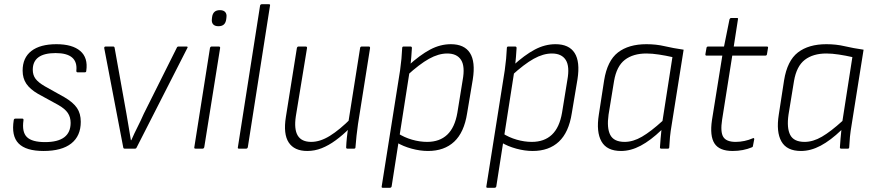

<svg xmlns="http://www.w3.org/2000/svg" viewBox="-20 -703 4138 908"><path d="M186 11Q103 11 68 -24.5Q33 -60 45 -135Q46 -142 53 -142H86Q92 -142 91 -134Q83 -79 107 -55Q131 -31 193 -31Q314 -31 314 -122Q314 -149 300.5 -169Q287 -189 255 -207L160 -259Q122 -281 104.5 -307Q87 -333 87 -369Q87 -430 128.5 -462Q170 -494 247 -494Q322 -494 359.5 -462Q397 -430 388 -368Q388 -361 381 -361H347Q341 -361 341 -368Q350 -452 243 -452Q135 -452 135 -373Q135 -348 148 -330.5Q161 -313 192 -295L285 -243Q326 -219 344 -192.5Q362 -166 362 -127Q362 -60 317 -24.5Q272 11 186 11Z M570 0Q564 0 563 -5L473 -475Q472 -483 480 -483H515Q521 -483 522 -477L578 -165Q583 -134 588.5 -103Q594 -72 599 -40H601Q615 -72 630.5 -102.5Q646 -133 660 -165L816 -477Q817 -480 819 -481.5Q821 -483 823 -483H862Q866 -483 867 -481Q868 -479 866 -476L626 -5Q624 0 619 0Z M905 0Q897 0 899 -7L973 -476Q975 -483 981 -483H1014Q1022 -483 1021 -476L946 -7Q944 0 938 0ZM1013 -579Q996 -579 988 -588Q980 -597 982 -613L983 -622Q985 -638 994 -646.5Q1003 -655 1020 -655Q1037 -655 1045 -646Q1053 -637 1051 -622L1050 -613Q1048 -596 1039 -587.5Q1030 -579 1013 -579Z M1110 0Q1103 0 1105 -7L1210 -677Q1212 -683 1218 -683H1251Q1259 -683 1257 -677L1152 -7Q1150 0 1144 0Z M1433 11Q1372 11 1345.5 -29Q1319 -69 1332 -150L1384 -476Q1386 -483 1392 -483H1425Q1433 -483 1432 -476L1379 -153Q1370 -92 1388 -62Q1406 -32 1452 -32Q1494 -32 1540 -60.5Q1586 -89 1641 -144L1635 -98Q1601 -64 1567.5 -39.5Q1534 -15 1501 -2Q1468 11 1433 11ZM1623 0Q1617 0 1617 -6Q1618 -29 1620.5 -53Q1623 -77 1627 -100V-122L1683 -476Q1684 -483 1691 -483H1724Q1731 -483 1730 -475L1673 -116Q1669 -89 1666 -60.5Q1663 -32 1661 -6Q1661 0 1654 0Z M2004 11Q1967 11 1926.5 0Q1886 -11 1855 -30L1861 -73Q1892 -53 1928.5 -42.5Q1965 -32 2000 -32Q2059 -32 2095 -66Q2131 -100 2143 -170L2168 -324Q2180 -389 2160.5 -419.5Q2141 -450 2095 -450Q2054 -450 2009 -425Q1964 -400 1904 -345L1909 -391Q1966 -443 2014 -468.5Q2062 -494 2112 -494Q2176 -494 2202.5 -452.5Q2229 -411 2216 -328L2189 -167Q2175 -77 2128 -33Q2081 11 2004 11ZM1790 185Q1784 185 1785 179L1872 -370Q1876 -398 1878.5 -425Q1881 -452 1882 -476Q1882 -483 1889 -483H1921Q1928 -483 1928 -476Q1927 -458 1925 -433Q1923 -408 1920 -388L1917 -365L1832 179Q1830 185 1824 185Z M2499 11Q2462 11 2421.5 0Q2381 -11 2350 -30L2356 -73Q2387 -53 2423.5 -42.5Q2460 -32 2495 -32Q2554 -32 2590 -66Q2626 -100 2638 -170L2663 -324Q2675 -389 2655.5 -419.5Q2636 -450 2590 -450Q2549 -450 2504 -425Q2459 -400 2399 -345L2404 -391Q2461 -443 2509 -468.5Q2557 -494 2607 -494Q2671 -494 2697.5 -452.5Q2724 -411 2711 -328L2684 -167Q2670 -77 2623 -33Q2576 11 2499 11ZM2285 185Q2279 185 2280 179L2367 -370Q2371 -398 2373.5 -425Q2376 -452 2377 -476Q2377 -483 2384 -483H2416Q2423 -483 2423 -476Q2422 -458 2420 -433Q2418 -408 2415 -388L2412 -365L2327 179Q2325 185 2319 185Z M2917 11Q2850 11 2824.5 -34Q2799 -79 2812 -161L2837 -323Q2852 -416 2902.5 -455Q2953 -494 3037 -494Q3083 -494 3123.5 -484.5Q3164 -475 3213 -468L3157 -116Q3151 -81 3148.5 -55.5Q3146 -30 3145 -6Q3145 0 3138 0H3107Q3101 0 3101 -6Q3102 -26 3104 -46.5Q3106 -67 3108 -88Q3057 -39 3010 -14Q2963 11 2917 11ZM2934 -32Q2974 -32 3016 -56.5Q3058 -81 3113 -131L3160 -433Q3129 -440 3096.5 -445Q3064 -450 3037 -450Q2974 -450 2935 -420Q2896 -390 2884 -320L2858 -161Q2849 -98 2866 -65Q2883 -32 2934 -32Z M3445 11Q3382 11 3359 -24.5Q3336 -60 3347 -135L3396 -440H3321Q3315 -440 3316 -447L3321 -476Q3322 -483 3329 -483H3404L3430 -612Q3433 -618 3438 -618H3465Q3472 -618 3470 -612L3450 -483H3606Q3614 -483 3612 -476L3607 -446Q3606 -440 3599 -440H3443L3395 -137Q3386 -79 3400.5 -55.5Q3415 -32 3459 -32Q3480 -32 3501 -36.5Q3522 -41 3540 -49Q3543 -51 3545 -49.5Q3547 -48 3547 -45L3541 -14Q3541 -8 3535 -6Q3516 2 3493 6.5Q3470 11 3445 11Z M3768 11Q3701 11 3675.5 -34Q3650 -79 3663 -161L3688 -323Q3703 -416 3753.5 -455Q3804 -494 3888 -494Q3934 -494 3974.5 -484.5Q4015 -475 4064 -468L4008 -116Q4002 -81 3999.5 -55.5Q3997 -30 3996 -6Q3996 0 3989 0H3958Q3952 0 3952 -6Q3953 -26 3955 -46.5Q3957 -67 3959 -88Q3908 -39 3861 -14Q3814 11 3768 11ZM3785 -32Q3825 -32 3867 -56.5Q3909 -81 3964 -131L4011 -433Q3980 -440 3947.5 -445Q3915 -450 3888 -450Q3825 -450 3786 -420Q3747 -390 3735 -320L3709 -161Q3700 -98 3717 -65Q3734 -32 3785 -32Z"/></svg>

Font: Sofia Sans Semi Condensed Light
Style: Italic
Weight: 300
Italic angle: -9°
Version: Version 4.100